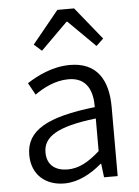

<svg xmlns="http://www.w3.org/2000/svg" viewBox="-57 -868 672 926"><g transform="rotate(-5 279.0 -405.5)"><path d="M217 13C285 13 347 -22 399 -66H402L410 0H476V-335C476 -465 424 -554 293 -554C206 -554 130 -514 84 -484L116 -426C157 -455 215 -486 280 -486C373 -486 396 -414 395 -341C163 -315 60 -257 60 -139C60 -41 128 13 217 13ZM239 -53C184 -53 139 -79 139 -144C139 -218 204 -264 395 -286V-128C340 -79 293 -53 239 -53ZM128 -667 165 -634 295 -763H299L429 -634L464 -667L337 -824H256Z"/></g></svg>

Font: Noto Sans JP DemiLight
Style: Regular
Weight: 350
Designer: Ryoko NISHIZUKA 西塚涼子 (kana, bopomofo & ideographs); Paul D. Hunt (Latin, Greek & Cyrillic); Sandoll Communications 산돌커뮤니
Foundry: Adobe
Version: Version 2.004;hotconv 1.0.118;makeotfexe 2.5.65603